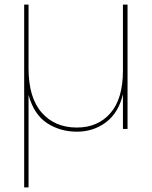

<svg xmlns="http://www.w3.org/2000/svg" viewBox="-20 -560 659 834"><path d="M534 -540V0H514V-151Q495 -70 440.5 -29Q386 12 314 12Q241 12 184 -25.5Q127 -63 104 -148V254H85V-540H104V-263Q104 -136 161 -71Q218 -6 314 -6Q405 -6 459.5 -68.5Q514 -131 514 -253V-540Z"/></svg>

Font: Poppins Thin
Style: Regular
Weight: 250
Designer: Ninad Kale (Devanagari), Jonny Pinhorn (Latin)
Foundry: Indian Type Foundry
Version: Version 3.200;PS 1.000;hotconv 16.6.54;makeotf.lib2.5.65590